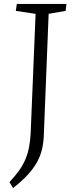

<svg xmlns="http://www.w3.org/2000/svg" viewBox="-20 -725 378 971"><path d="M160 -655 60 -670 65 -705H316L312 -670L226 -655L202 -51Q201 -9 193.5 25.5Q186 60 169 92Q152 124 122 157Q92 190 46 226L28 196Q55 167 75 139.5Q95 112 107.5 83Q120 54 126.5 21.5Q133 -11 135 -50Z"/></svg>

Font: Literata 24pt Light
Style: Italic
Weight: 300
Italic angle: -2°
Designer: Latin by Veronika Burian and Jose Scaglione. Greek by Irene Vlachou. Cyrillic by Vera Evstafieva
Foundry: TypeTogether
Version: Version 3.103;gftools[0.9.29]